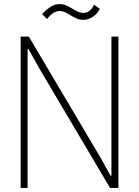

<svg xmlns="http://www.w3.org/2000/svg" viewBox="-20 -919 680 939"><path d="M81 -740H121L474 -144L521 -59L525 -60V-740H559V0H518L169 -590L119 -680L115 -679V0H81ZM186 -850Q200 -867 223.5 -883Q247 -899 270 -899Q289 -899 304 -892.5Q319 -886 332.5 -877.5Q346 -869 359.5 -862.5Q373 -856 389 -856Q405 -856 418.5 -867Q432 -878 440 -896L468 -876Q458 -853 435 -837.5Q412 -822 389 -822Q370 -822 355 -828.5Q340 -835 326.5 -843.5Q313 -852 299.5 -858.5Q286 -865 270 -865Q253 -865 237 -853Q221 -841 210 -826Z"/></svg>

Font: Encode Sans Compressed
Style: Thin
Weight: 100
Designer: Pablo Impallari, Andres Torresi
Foundry: Pablo Impallari, Andres Torresi
Version: Version 1.000; ttfautohint (v1.00) -l 8 -r 50 -G 200 -x 14 -